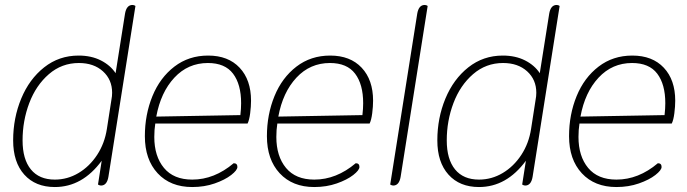

<svg xmlns="http://www.w3.org/2000/svg" viewBox="-20 -744 2771 774"><path d="M33 -178Q33 -268 65.5 -346.5Q98 -425 158 -472.5Q218 -520 297 -520Q348 -520 386.5 -500.5Q425 -481 446 -449L484 -689Q490 -724 514 -724Q521 -724 526 -720L417 -31Q411 4 387 4Q382 4 375 0L390 -96Q312 10 201 10Q123 10 78 -40Q33 -90 33 -178ZM411 -225 429 -341Q432 -356 432 -370Q432 -423 395 -456.5Q358 -490 298 -490Q229 -490 177 -445Q125 -400 98 -328.5Q71 -257 71 -178Q71 -102 104.5 -61Q138 -20 201 -20Q252 -20 296.5 -46.5Q341 -73 371.5 -119.5Q402 -166 411 -225Z M564 -195Q564 -282 594.5 -356.5Q625 -431 683 -475.5Q741 -520 819 -520Q900 -520 946 -471Q992 -422 992 -338Q992 -315 988.5 -287.5Q985 -260 978 -246H606Q602 -221 602 -192Q602 -114 641 -67Q680 -20 755 -20Q844 -20 922 -86Q937 -86 937 -71Q937 -58 912 -38.5Q887 -19 845.5 -4.5Q804 10 755 10Q667 10 615.5 -45.5Q564 -101 564 -195ZM949 -280Q952 -306 952 -328Q952 -404 919.5 -447Q887 -490 818 -490Q738 -490 683 -431Q628 -372 610 -274Z M1056 -195Q1056 -282 1086.5 -356.5Q1117 -431 1175 -475.5Q1233 -520 1311 -520Q1392 -520 1438 -471Q1484 -422 1484 -338Q1484 -315 1480.5 -287.5Q1477 -260 1470 -246H1098Q1094 -221 1094 -192Q1094 -114 1133 -67Q1172 -20 1247 -20Q1336 -20 1414 -86Q1429 -86 1429 -71Q1429 -58 1404 -38.5Q1379 -19 1337.5 -4.5Q1296 10 1247 10Q1159 10 1107.5 -45.5Q1056 -101 1056 -195ZM1441 -280Q1444 -306 1444 -328Q1444 -404 1411.5 -447Q1379 -490 1310 -490Q1230 -490 1175 -431Q1120 -372 1102 -274Z M1553 0 1662 -689Q1668 -724 1692 -724Q1699 -724 1704 -720L1595 -31Q1589 4 1565 4Q1560 4 1553 0Z M1743 -178Q1743 -268 1775.5 -346.5Q1808 -425 1868 -472.5Q1928 -520 2007 -520Q2058 -520 2096.5 -500.5Q2135 -481 2156 -449L2194 -689Q2200 -724 2224 -724Q2231 -724 2236 -720L2127 -31Q2121 4 2097 4Q2092 4 2085 0L2100 -96Q2022 10 1911 10Q1833 10 1788 -40Q1743 -90 1743 -178ZM2121 -225 2139 -341Q2142 -356 2142 -370Q2142 -423 2105 -456.5Q2068 -490 2008 -490Q1939 -490 1887 -445Q1835 -400 1808 -328.5Q1781 -257 1781 -178Q1781 -102 1814.5 -61Q1848 -20 1911 -20Q1962 -20 2006.5 -46.5Q2051 -73 2081.5 -119.5Q2112 -166 2121 -225Z M2274 -195Q2274 -282 2304.5 -356.5Q2335 -431 2393 -475.5Q2451 -520 2529 -520Q2610 -520 2656 -471Q2702 -422 2702 -338Q2702 -315 2698.5 -287.5Q2695 -260 2688 -246H2316Q2312 -221 2312 -192Q2312 -114 2351 -67Q2390 -20 2465 -20Q2554 -20 2632 -86Q2647 -86 2647 -71Q2647 -58 2622 -38.5Q2597 -19 2555.5 -4.5Q2514 10 2465 10Q2377 10 2325.5 -45.5Q2274 -101 2274 -195ZM2659 -280Q2662 -306 2662 -328Q2662 -404 2629.5 -447Q2597 -490 2528 -490Q2448 -490 2393 -431Q2338 -372 2320 -274Z"/></svg>

Font: Thasadith
Style: Italic
Weight: 400
Italic angle: -9°
Designer: Cadson Demak Co.,Ltd.
Foundry: Cadson Demak Co.,Ltd.
Version: Version 1.000; ttfautohint (v1.6)